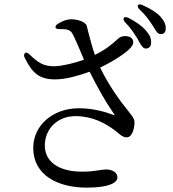

<svg xmlns="http://www.w3.org/2000/svg" viewBox="-20 -822 790 878"><path d="M609 -645C610 -642 613 -637 615 -633C626 -614 634 -600 647 -600C662 -600 671 -610 671 -627C672 -645 666 -661 646 -684C629 -703 603 -722 568 -740C557 -745 549 -745 546 -740C543 -734 546 -727 554 -718C579 -693 595 -666 609 -645ZM94 -556C127 -490 158 -458 234 -459C282 -459 343 -477 390 -494C424 -425 463 -356 500 -303C506 -295 505 -294 500 -296C468 -308 410 -327 341 -327C221 -327 132 -248 132 -146C132 -20 245 36 377 36C478 36 517 14 517 -11C517 -33 494 -47 466 -47C454 -47 443 -45 430 -43C411 -40 388 -37 356 -37C245 -37 185 -85 185 -156C185 -235 245 -291 325 -291C402 -291 461 -259 505 -226C510 -222 517 -217 521 -213C534 -202 544 -194 560 -194C584 -194 595 -234 595 -262C595 -277 588 -287 570 -310C525 -365 476 -434 438 -513C499 -542 555 -579 577 -603C589 -617 594 -630 584 -645C574 -658 548 -660 532 -653C524 -649 519 -644 511 -637C493 -621 465 -596 414 -571C401 -607 393 -642 384 -674C382 -684 380 -692 377 -703C373 -720 339 -734 305 -734C287 -734 266 -726 246 -714C236 -708 233 -703 234 -697C235 -691 241 -689 254 -689C286 -689 302 -687 313 -665C325 -642 339 -608 354 -573C357 -565 360 -559 364 -549C319 -533 266 -520 229 -519C179 -519 156 -534 116 -572C106 -582 98 -584 94 -579C89 -573 88 -566 94 -556ZM620 -777C646 -753 660 -732 675 -710C677 -707 681 -700 684 -696C694 -679 701 -666 715 -666C730 -666 738 -675 738 -692C738 -711 731 -728 709 -751C694 -766 667 -783 633 -798C621 -804 613 -803 611 -798C608 -793 611 -785 620 -777Z"/></svg>

Font: 寒蝉锦书宋 CompactLight
Style: Bold
Weight: 400
Width: 4
Designer: 寒蝉锦书宋{Warren} 思源宋体{Ryoko NISHIZUKA 西塚涼子 (kana & ideographs); Frank Grießhammer (Latin, Greek & Cyrillic); Wenlong ZHANG 
Foundry: Adobe & ChillType
Version: Version 2.000;Glyphs 3.1.1 (3135)